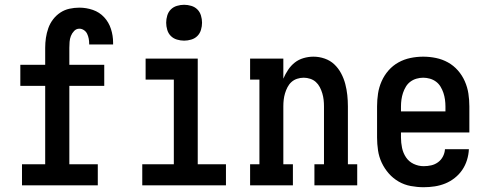

<svg xmlns="http://www.w3.org/2000/svg" viewBox="-20 -775 2040 803"><path d="M72 0V-88H169V-416H65V-504H169V-575Q169 -596 172 -616.5Q175 -637 182 -657Q189 -677 202 -694Q215 -711 232.5 -722.5Q250 -734 270.5 -738.5Q291 -743 312 -743Q341 -743 368.5 -733.5Q396 -724 415.5 -703Q435 -682 444 -654Q453 -626 453 -597Q453 -595 453 -593Q453 -591 453 -589H353Q353 -590 353 -590.5Q353 -591 353 -592Q353 -603 351 -613.5Q349 -624 344.5 -633.5Q340 -643 331 -649Q322 -655 312 -655Q299 -655 290 -645.5Q281 -636 276.5 -624.5Q272 -613 271 -600Q270 -587 270 -575V-504H416V-416H270V-88H389V0Z M575 0V-88H707V-442H589V-530H807V-88H925V0ZM750 -605Q735 -605 720 -609.5Q705 -614 694.5 -624.5Q684 -635 679.5 -650Q675 -665 675 -680Q675 -695 679.5 -710Q684 -725 694.5 -735.5Q705 -746 720 -750.5Q735 -755 750 -755Q765 -755 780 -750.5Q795 -746 805.5 -735.5Q816 -725 820.5 -710Q825 -695 825 -680Q825 -665 820.5 -650Q816 -635 805.5 -624.5Q795 -614 780 -609.5Q765 -605 750 -605Z M1026 0V-88H1065V-442H1026V-530H1165V-446Q1173 -465 1185 -483Q1197 -501 1213 -513.5Q1229 -526 1249.5 -532Q1270 -538 1291 -538Q1315 -538 1338 -530Q1361 -522 1378 -506Q1395 -490 1406.5 -468.5Q1418 -447 1424 -424Q1430 -401 1432.5 -377.5Q1435 -354 1435 -330V-88H1474V0H1295V-88H1335V-330Q1335 -344 1333.5 -357.5Q1332 -371 1328 -384.5Q1324 -398 1317.5 -410.5Q1311 -423 1301 -432Q1291 -441 1277.5 -445.5Q1264 -450 1250 -450Q1236 -450 1222.5 -445.5Q1209 -441 1199 -432Q1189 -423 1182.5 -410.5Q1176 -398 1172 -384.5Q1168 -371 1166.5 -357.5Q1165 -344 1165 -330V-88H1205V0Z M1752 8Q1725 8 1698 3Q1671 -2 1647.5 -15.5Q1624 -29 1606 -49.5Q1588 -70 1576.5 -94.5Q1565 -119 1561 -146Q1557 -173 1557 -200V-330Q1557 -357 1561 -383.5Q1565 -410 1576 -435Q1587 -460 1605 -480.5Q1623 -501 1646.5 -514Q1670 -527 1696.5 -532.5Q1723 -538 1750 -538Q1777 -538 1803.5 -532.5Q1830 -527 1853.5 -514Q1877 -501 1895 -480.5Q1913 -460 1924 -435Q1935 -410 1939 -383.5Q1943 -357 1943 -330V-221H1657V-200Q1657 -178 1661.5 -156.5Q1666 -135 1678 -117Q1690 -99 1710 -89.5Q1730 -80 1752 -80Q1768 -80 1783.5 -83.5Q1799 -87 1812 -96.5Q1825 -106 1832.5 -120.5Q1840 -135 1841 -151H1941Q1940 -128 1933 -105.5Q1926 -83 1913 -64Q1900 -45 1881.5 -30.5Q1863 -16 1842 -7.5Q1821 1 1798 4.5Q1775 8 1752 8ZM1843 -309V-330Q1843 -344 1841 -358.5Q1839 -373 1834.5 -386.5Q1830 -400 1822.5 -412.5Q1815 -425 1803.5 -433.5Q1792 -442 1778 -446Q1764 -450 1750 -450Q1736 -450 1722 -446Q1708 -442 1696.5 -433.5Q1685 -425 1677.5 -412.5Q1670 -400 1665.5 -386.5Q1661 -373 1659 -358.5Q1657 -344 1657 -330V-309Z"/></svg>

Font: Iosevka Slab Semibold
Style: Regular
Weight: 600
Monospace: yes
Designer: Belleve Invis
Foundry: Belleve Invis
Version: Version 11.1.1; ttfautohint (v1.8.3)